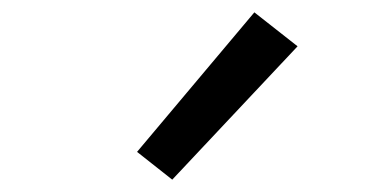

<svg xmlns="http://www.w3.org/2000/svg" viewBox="-20 -814 616 311"><path d="M259 -523 462 -739 392 -794 202 -568Z"/></svg>

Font: Iosevka Sparkle
Style: Regular
Weight: 400
Designer: Belleve Invis
Foundry: Belleve Invis
Version: Version 4.5.0; ttfautohint (v1.8.3)